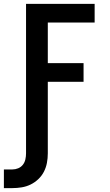

<svg xmlns="http://www.w3.org/2000/svg" viewBox="-46 -755 566 988"><path d="M-26 213V117H17Q33 117 47.5 111Q62 105 71.5 93Q81 81 84.5 65.5Q88 50 88 34V-735H441V-639H200V-430H384V-334H200V34Q200 59 195.5 83Q191 107 180 128.5Q169 150 151 167Q133 184 111.5 194.5Q90 205 66 209Q42 213 17 213Z"/></svg>

Font: Iosevka SS04
Style: Bold
Weight: 700
Monospace: yes
Designer: Belleve Invis
Foundry: Belleve Invis
Version: Version 19.0.0; ttfautohint (v1.8.4)